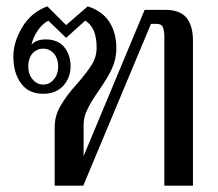

<svg xmlns="http://www.w3.org/2000/svg" viewBox="-20 -584 687 604"><path d="M152 -182C152 -182 152 0 152 0C152 0 242 0 242 0C242 0 455 -509 455 -509C455 -509 471 -509 471 -509C482 -509 489 -506 492 -499C495 -492 497 -482 497 -469C497 -469 497 0 497 0C497 0 587 0 587 0C587 0 587 -457 587 -457C587 -488 580 -512 566 -529C552 -545 530 -553 500 -553C500 -553 435 -553 435 -553C435 -553 243 -93 243 -93C243 -93 243 -190 243 -190C243 -208 247 -225 255 -240C262 -255 274 -275 290 -298C309 -325 323 -348 332 -368C341 -387 346 -409 346 -433C346 -464 339 -492 324 -515C309 -538 287 -554 256 -564C256 -564 188 -505 188 -505C188 -505 129 -564 129 -564C96 -552 70 -531 51 -500C32 -469 22 -438 22 -406C22 -372 30 -344 46 -322C62 -300 85 -289 116 -289C142 -289 163 -297 179 -314C194 -331 202 -351 202 -375C202 -400 195 -420 182 -436C169 -452 149 -460 124 -460C103 -460 88 -454 79 -443C82 -457 88 -472 98 -487C108 -502 119 -512 132 -519C132 -519 188 -465 188 -465C188 -465 248 -519 248 -519C272 -505 284 -477 284 -434C284 -415 279 -397 269 -381C259 -365 244 -345 223 -321C200 -296 183 -273 171 -252C158 -231 152 -208 152 -182ZM149 -334C140 -323 129 -318 116 -318C103 -318 92 -323 83 -334C74 -344 69 -358 69 -375C69 -393 74 -407 83 -417C92 -426 103 -431 116 -431C129 -431 140 -426 149 -416C158 -406 163 -392 163 -375C163 -358 158 -344 149 -334Z"/></svg>

Font: BUSH 25 TRIRONG
Style: Regular
Weight: 400
Designer: Katatrad Team
Foundry: CadsonDemak